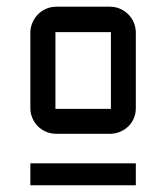

<svg xmlns="http://www.w3.org/2000/svg" viewBox="-20 -720 492 568"><path d="M381.8 -399.9Q381.8 -384.3 376 -370.4Q370.1 -356.4 359.6 -346.2Q349.1 -335.9 335.2 -330.1Q321.3 -324.2 305.2 -324.2H147Q130.9 -324.2 116.7 -330.1Q102.5 -335.9 92.3 -346.2Q82 -356.4 75.9 -370.4Q69.8 -384.3 69.8 -399.9V-623Q69.8 -638.7 75.9 -652.8Q82 -667 92.3 -677.5Q102.5 -688 116.7 -694.1Q130.9 -700.2 147 -700.2H305.2Q321.3 -700.2 335.2 -694.1Q349.1 -688 359.6 -677.5Q370.1 -667 376 -652.8Q381.8 -638.7 381.8 -623ZM144 -625V-397.9H308.1V-625ZM69.8 -236.8H381.8V-171.9H69.8Z"/></svg>

Font: Aldrich
Style: Regular
Weight: 400
Designer: Matthew Desmond
Foundry: Matthew Desmond
Version: Version 1.002 2011